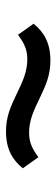

<svg xmlns="http://www.w3.org/2000/svg" viewBox="206 -625 188 640"><g transform="rotate(90 300.0 -305.0)"><path d="M418 -231C479 -231 514 -254 541 -287L504 -339C475 -318 455 -308 422 -308C381 -308 347 -324 310 -342C264 -364 231 -379 182 -379C121 -379 86 -356 59 -323L96 -271C125 -292 145 -302 178 -302C219 -302 253 -286 290 -268C336 -246 369 -231 418 -231Z"/></g></svg>

Font: IBM Plex Devanagari Text
Style: Regular
Weight: 450
Designer: Mike Abbink, Paul van der Laan, Pieter van Rosmalen, Erin McLaughlin
Foundry: Bold Monday
Version: Version 1.0